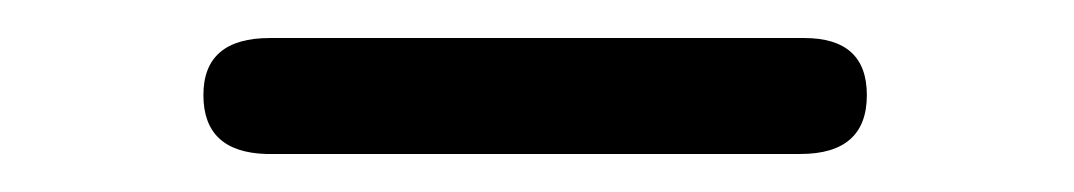

<svg xmlns="http://www.w3.org/2000/svg" viewBox="-20 -266 565 101"><path d="M122 -246H403Q436 -246 436 -216Q436 -185 401 -185H120Q87 -186 87 -216Q87 -246 122 -246Z"/></svg>

Font: CMU Typewriter Text
Style: Regular
Weight: 500
Monospace: yes
Version: Version 0.7.0